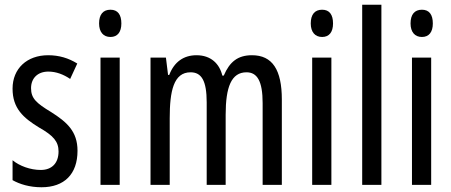

<svg xmlns="http://www.w3.org/2000/svg" viewBox="-20 -780 1904 810"><path d="M307 -144C307 -226 262 -265 196 -307C133 -345 111 -365 111 -408C111 -450 139 -478 184 -478C217 -478 248 -466 276 -447L306 -512C269 -535 229 -547 183 -547C94 -547 33 -491 33 -406C33 -323 78 -283 145 -242C205 -208 227 -183 227 -141C227 -92 199 -63 152 -63C108 -63 62 -80 33 -104V-20C63 -3 105 10 155 10C251 10 307 -45 307 -144Z M446 -739C415 -739 398 -719 398 -681C398 -645 416 -624 446 -624C476 -624 492 -645 492 -681C492 -718 477 -739 446 -739ZM485 -537H404V0H485Z M1043 -547C984 -547 949 -520 924 -461H918C906 -511 870 -547 809 -547C755 -547 715 -519 694 -464H689L680 -537H615V0H696V-281C696 -395 712 -475 784 -475C830 -475 852 -440 852 -348V0H932V-296C932 -413 956 -475 1020 -475C1065 -475 1088 -438 1088 -345V0H1169V-360C1169 -486 1129 -547 1043 -547Z M1339 -739C1308 -739 1291 -719 1291 -681C1291 -645 1309 -624 1339 -624C1369 -624 1385 -645 1385 -681C1385 -718 1370 -739 1339 -739ZM1378 -537H1297V0H1378Z M1589 0V-760H1508V0Z M1760 -739C1729 -739 1712 -719 1712 -681C1712 -645 1730 -624 1760 -624C1790 -624 1806 -645 1806 -681C1806 -718 1791 -739 1760 -739ZM1799 -537H1718V0H1799Z"/></svg>

Font: Noto Sans Ethiopic ExtCond
Style: Regular
Weight: 400
Width: 2
Designer: Monotype Design Team
Foundry: Monotype Imaging Inc.
Version: Version 2.102